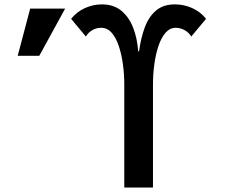

<svg xmlns="http://www.w3.org/2000/svg" viewBox="-20 -824 1040 869"><path d="M672.4 24.9H542.5V-442.9Q542.5 -487.3 536.4 -532.5Q530.3 -577.6 517.8 -615.2Q505.4 -652.8 485.6 -675.5Q465.8 -698.2 438 -698.2Q417 -698.2 398.4 -688Q379.9 -677.7 368.7 -658.7L301.8 -738.8Q327.1 -770.5 364.3 -787.4Q401.4 -804.2 441.4 -804.2Q493.7 -804.2 528.3 -776.1Q563 -748 582 -700.2Q601.1 -652.3 605.5 -591.8H609.4Q617.7 -653.3 635.7 -701.2Q653.8 -749 686.5 -776.6Q719.2 -804.2 772 -804.2Q812.5 -804.2 850.1 -787.4Q887.7 -770.5 912.6 -738.8L845.7 -658.7Q834.5 -677.2 815.2 -687.7Q795.9 -698.2 775.4 -698.2Q748.5 -698.2 729 -675.5Q709.5 -652.8 697 -615.5Q684.6 -578.1 678.5 -533Q672.4 -487.8 672.4 -442.9ZM60.1 -571.3 116.7 -785.2H274.9L157.7 -571.3Z"/></svg>

Font: FORM UDPGothic
Style: Bold
Weight: 700
Foundry: Pronama LLC
Version: Version 1.051